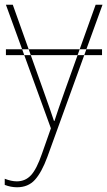

<svg xmlns="http://www.w3.org/2000/svg" viewBox="-25 -548 453 811"><path d="M406 -340V-315H0V-340ZM0 -528 190 -6 152 102Q130 166 106 192Q82 218 46 218Q23 218 -5 207V233Q21 243 47 243Q94 243 122.5 211.5Q151 180 175 115L408 -528H379L250 -168Q234 -123 223 -91Q212 -59 205 -37H203Q190 -77 156 -172L29 -528Z"/></svg>

Font: Noto Sans Display Thin
Style: Regular
Weight: 250
Designer: Monotype Design Team
Foundry: Monotype Imaging Inc.
Version: Version 1.900